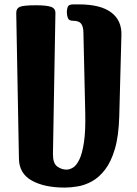

<svg xmlns="http://www.w3.org/2000/svg" viewBox="-20 -851 620 871"><path d="M273.4 0Q181.2 0 124 -32Q66.9 -64 65.9 -130.9L53.7 -791.5Q53.2 -812.5 69.6 -819.8Q85.9 -827.1 142.6 -827.1Q191.9 -827.1 211.9 -819.8Q231.9 -812.5 231.4 -791.5L220.2 -152.8Q219.7 -110.4 239.5 -95.9Q259.3 -81.5 281.7 -81.5Q295.9 -81.5 311.3 -90.8Q326.7 -100.1 339.8 -127Q353 -153.8 360.8 -205.1Q368.7 -256.3 366.7 -340.3L358.4 -704.1Q357.9 -731 347.9 -743.9Q337.9 -756.8 311 -756.8Q292.5 -756.8 287.8 -769.3Q283.2 -781.7 283.2 -796.4Q283.2 -809.1 287.4 -820.1Q291.5 -831.1 313.5 -831.1H337.9Q435.5 -831.1 484.1 -794.9Q532.7 -758.8 530.8 -691.9L521 -323.7Q518.6 -234.4 501.2 -175.5Q483.9 -116.7 456.5 -81.3Q429.2 -45.9 397 -28.3Q364.7 -10.7 332.5 -5.4Q300.3 0 273.4 0Z"/></svg>

Font: Denk One
Style: Regular
Weight: 400
Designer: Irina Smirnova, Eben Sorkin
Foundry: Sorkin Type Co.f
Version: Version 1.004; ttfautohint (v1.8.4.7-5d5b);gftools[0.9.23]